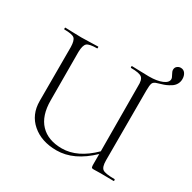

<svg xmlns="http://www.w3.org/2000/svg" viewBox="-168 -924 1103 1104"><g transform="rotate(30 383.0 -372.5)"><path d="M654 -613Q630 -607 624.5 -593.5Q619 -580 619 -544V-81Q619 -37 636 -24.5Q653 -12 715 -12Q718 -12 718.5 -6Q719 0 715 0Q701 0 674 -0.5Q647 -1 632 -1Q622 -1 606.5 -0.5Q591 0 584 0Q573 0 570.5 -3Q568 -6 567 -19V-93Q458 12 343 12Q243 12 180.5 -42Q118 -96 118 -186V-544Q117 -587 102.5 -600Q88 -613 35 -613Q33 -613 33 -619Q33 -625 35 -625Q47 -625 83.5 -623.5Q120 -622 142 -622Q165 -622 203 -623.5Q241 -625 253 -625Q255 -625 255 -619Q255 -613 253 -613Q201 -613 186 -599.5Q171 -586 170 -542L171 -221Q171 -119 221.5 -66Q272 -13 364 -13Q468 -13 567 -111L565 -542Q567 -585 550.5 -599Q534 -613 478 -613Q475 -613 475 -619Q475 -625 478 -625Q492 -625 529.5 -623.5Q567 -622 591 -622Q645 -622 678 -636Q711 -650 711 -673Q711 -682 701.5 -698Q692 -714 692 -725Q692 -740 702.5 -748.5Q713 -757 726 -757Q745 -757 755.5 -742Q766 -727 766 -705Q766 -686 757 -670.5Q748 -655 732 -645Q716 -635 703.5 -629.5Q691 -624 673 -619Q655 -614 654 -613Z"/></g></svg>

Font: Cormorant Upright Light
Style: Regular
Weight: 300
Designer: Christian Thalmann (Catharsis Fonts)
Foundry: Catharsis Fonts
Version: Version 3.302;PS 003.302;hotconv 1.0.88;makeotf.lib2.5.64775